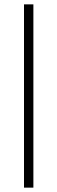

<svg xmlns="http://www.w3.org/2000/svg" viewBox="-20 -860 263 880"><path d="M133 0H90V-840H133Z"/></svg>

Font: TypoPRO Sinkin Sans
Style: 200 X Light
Weight: 200
Designer: Keith Bates
Foundry: K-Type
Version: Sinkin Sans (version 1.0)  by Keith Bates   •   © 2014   www